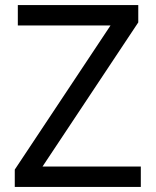

<svg xmlns="http://www.w3.org/2000/svg" viewBox="-20 -734 612 754"><path d="M533 0V-80H147L523 -646V-714H50V-634H414L38 -68V0Z"/></svg>

Font: Noto Sans Inscriptional Parthian
Style: Regular
Weight: 400
Designer: Monotype Design Team
Foundry: Monotype Imaging Inc.
Version: Version 2.003